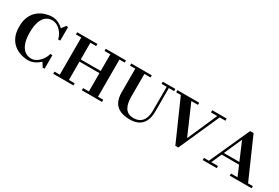

<svg xmlns="http://www.w3.org/2000/svg" viewBox="44 -1275 2966 2044"><g transform="rotate(30 1527.0 -253.0)"><path d="M311.5 10Q266.5 10 220.2 -3.8Q174 -17.5 135.2 -48.5Q96.5 -79.5 73.2 -130.2Q50 -181 50 -255Q50 -329 73.8 -379.8Q97.5 -430.5 136.2 -461.5Q175 -492.5 219.5 -506.2Q264 -520 305.5 -520Q346.5 -520 381.8 -503Q417 -486 443 -460.5L480.5 -510H503.5V-343H477Q472 -370 457.8 -396Q443.5 -422 422.8 -443Q402 -464 377 -476.2Q352 -488.5 325 -488.5Q279 -488.5 246.2 -462.8Q213.5 -437 196 -385.2Q178.5 -333.5 178.5 -255Q178.5 -177 197.2 -125.2Q216 -73.5 249.8 -47.8Q283.5 -22 329.5 -22Q357 -22 382.2 -35Q407.5 -48 428.2 -69.5Q449 -91 463.2 -116.5Q477.5 -142 482.5 -167H508.5V0H485.5L451 -54Q423 -26 386 -8Q349 10 311.5 10Z M1038 0V-510H1150V0ZM615 0V-26.5H863.5V0ZM680.5 0V-510H792.5V0ZM966.5 0V-26.5H1214.5V0ZM765 -251.5V-278.5H1058V-251.5ZM615 -483.5V-510H863.5V-483.5ZM966.5 -483.5V-510H1214.5V-483.5Z M1564 14.5Q1490.5 14.5 1441.8 -8Q1393 -30.5 1368.8 -76.8Q1344.5 -123 1344.5 -193V-510H1456.5V-202.5Q1456.5 -165.5 1462.8 -132Q1469 -98.5 1484 -72.8Q1499 -47 1524.8 -32.5Q1550.5 -18 1590 -18Q1632 -18 1663.8 -36.2Q1695.5 -54.5 1713 -93.2Q1730.5 -132 1730.5 -193V-510H1757V-193Q1757 -127 1735.5 -80.5Q1714 -34 1671 -9.8Q1628 14.5 1564 14.5ZM1279.5 -483.5V-510H1532V-483.5ZM1667.5 -483.5V-510H1822V-483.5Z M2124.5 14.5 1892.5 -510H2022L2192 -119L2364 -510H2394L2160.5 14.5ZM1847 -483.5V-510H2115V-483.5ZM2275 -483.5V-510H2452.5V-483.5Z M2501 0 2735.5 -519.5H2778L3006.5 0H2876.5L2707 -397L2531.5 0ZM2452.5 0V-26.5H2625V0ZM2592 -151V-177.5H2901V-151ZM2785 0V-26.5H3053.5V0Z"/></g></svg>

Font: Bodoni Moda SC 9pt Medium
Style: Regular
Weight: 500
Designer: Owen Earl
Foundry: indestructible type
Version: Version 2.005